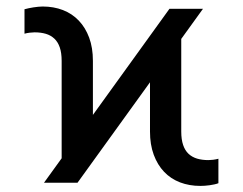

<svg xmlns="http://www.w3.org/2000/svg" viewBox="-20 -573 762 602"><path d="M173.3 -76.7V-382.1Q173.3 -407.3 167.4 -424.4Q161.6 -441.4 150.4 -451.9Q139.2 -462.4 123.6 -467Q108 -471.6 88.1 -471.6Q81.7 -471.6 73 -470.5Q64.3 -469.5 56.8 -467.3V-544Q62.9 -545.8 70 -547.2Q77.1 -548.7 84.7 -549.9Q92.3 -551.1 99.8 -551.8Q107.2 -552.6 113.6 -552.6Q148.4 -552.6 177.4 -541.4Q206.3 -530.2 227.1 -508.3Q247.9 -486.5 259.6 -454.9Q271.3 -423.3 271.3 -382.1V-212.7L511.4 -545.5H616.5L548.3 -451V-160.5Q548.3 -135.7 554.2 -118.4Q560 -101.2 571.2 -90.7Q582.4 -80.3 598.2 -75.6Q614 -71 633.5 -71Q639.9 -71 648.6 -72.1Q657.3 -73.2 664.8 -75.3V1.4Q659.4 3.6 652.3 5.1Q645.2 6.7 637.4 7.8Q629.6 8.9 622 9.4Q614.3 9.9 608 9.9Q573.5 9.9 544.4 -1.2Q515.3 -12.4 494.5 -34.3Q473.7 -56.1 462 -87.9Q450.3 -119.7 450.3 -160.5V-315L223 0H117.9Z"/></svg>

Font: Fast_Sans
Style: Regular
Weight: 400
Designer: Rasmus Andersson
Foundry: rsms
Version: Version 3.018;git-588b23468